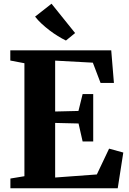

<svg xmlns="http://www.w3.org/2000/svg" viewBox="-20 -1014 694 1034"><path d="M111.5 -65V-673.5L35.5 -688V-743H579L593.5 -567.5H521.5L480 -676.5L277 -687.5V-413.5L402.5 -416.5L425 -507.5H482V-252H425L403 -349L277 -352V-58L501.5 -74.5L567.5 -213.5L644 -192.5L614 0H36V-52.5ZM334.5 -796Q314 -806 291.2 -820Q268.5 -834 246.2 -851Q224 -868 204 -886.5Q184 -905 169 -924.5L257.5 -994L384.5 -836L335.5 -796Z"/></svg>

Font: Merriweather 48pt ExtraBold
Style: Regular
Weight: 800
Version: Version 2.100